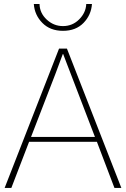

<svg xmlns="http://www.w3.org/2000/svg" viewBox="-20 -931 623 951"><path d="M133.8 -252.9H450.2L331.1 -563.5Q324.2 -582 311 -615.7Q297.9 -649.4 293 -663.1H291Q261.7 -585 253.9 -563.5ZM2.9 0 272.5 -690.4H311.5L581.1 0H546.9L460 -228.5H124L36.1 0ZM147.5 -911.1H175.8Q176.8 -866.2 211.4 -834Q246.1 -801.8 292 -801.8Q338.9 -801.8 372.1 -835Q405.3 -868.2 407.2 -911.1H435.5Q431.6 -856.4 393.6 -817.4Q355.5 -778.3 292 -778.3Q228.5 -778.3 189.9 -817.4Q151.4 -856.4 147.5 -911.1Z"/></svg>

Font: Gothic A1 Thin
Style: Regular
Weight: 250
Designer: HanYang I&C Co.,Ltd.
Foundry: HanYang I&C Co.,Ltd.
Version: Version 2.50